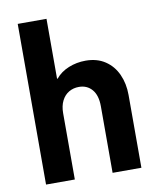

<svg xmlns="http://www.w3.org/2000/svg" viewBox="-84 -818 730 885"><g transform="rotate(-10 281.0 -376.0)"><path d="M505.9 -340.8V0H371.1V-311.5Q371.1 -362.8 347.9 -389.9Q324.7 -417 286.6 -417Q260.7 -417 239.7 -404.8Q218.8 -392.6 206.5 -368.4Q194.3 -344.2 194.3 -310.5V0H59.6V-752H194.3V-471.7H197.3Q220.2 -500 257.8 -515.4Q295.4 -530.8 337.9 -530.8Q391.1 -530.8 429 -505.6Q466.8 -480.5 486.3 -437.3Q505.9 -394 505.9 -340.8Z"/></g></svg>

Font: Reddit Mono
Style: Bold
Weight: 700
Designer: Stephen Hutchings
Foundry: Reddit
Version: Version 1.009